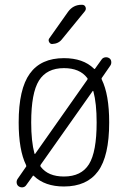

<svg xmlns="http://www.w3.org/2000/svg" viewBox="-20 -775 540 808"><path d="M111.3 -259.8Q111.3 -179.7 125 -128.9Q127 -125 128.9 -128.9L346.7 -438.5Q350.6 -443.4 346.7 -447.3Q315.4 -488.3 249 -488.3Q176.8 -488.3 144 -436Q111.3 -383.8 111.3 -259.8ZM386.7 -259.8Q386.7 -339.8 373 -390.6Q371.1 -394.5 369.1 -390.6L151.4 -82Q148.4 -77.1 151.4 -73.2Q182.6 -32.2 249 -32.2Q322.3 -32.2 354.5 -84Q386.7 -135.7 386.7 -259.8ZM53.7 -21.5 88.9 -72.3Q91.8 -75.2 89.8 -80.1Q58.6 -143.6 58.6 -259.8Q58.6 -400.4 105.5 -465.3Q152.3 -530.3 249 -530.3Q330.1 -530.3 375 -486.3Q378.9 -482.4 380.9 -487.3L408.2 -525.4Q413.1 -532.2 422.4 -533.7Q431.6 -535.2 439.5 -530.3Q447.3 -525.4 448.2 -515.6Q449.2 -505.9 444.3 -499L409.2 -448.2Q406.2 -445.3 408.2 -440.4Q439.5 -377 439.5 -259.8Q439.5 -118.2 392.6 -54.2Q345.7 9.8 249 9.8Q168.9 9.8 123 -34.2Q119.1 -38.1 117.2 -33.2L89.8 4.9Q85 11.7 76.2 13.2Q67.4 14.6 59.6 9.8Q51.8 4.9 50.3 -4.4Q48.8 -13.7 53.7 -21.5ZM323.2 -754.9H325.2Q335.9 -754.9 339.8 -745.6Q343.8 -736.3 336.9 -727.5L241.2 -610.4Q226.6 -590.8 199.2 -589.8Q191.4 -589.8 187 -597.7Q182.6 -605.5 186.5 -612.3L266.6 -725.6Q288.1 -754.9 323.2 -754.9Z"/></svg>

Font: Rounded-L Mgen+ 1mn light
Style: Regular
Weight: 200
Designer: [Source Han Sans]
Ryoko NISHIZUKA  (kana & ideographs); Paul D. Hunt (Latin, Greek & Cyrillic); Wenlong ZHANG  (bopomofo
Version: Version 1.059.20150602